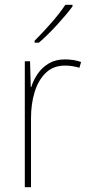

<svg xmlns="http://www.w3.org/2000/svg" viewBox="-20 -785 374 805"><path d="M252 -536Q290 -536 320 -525L313 -501Q299 -505 284.5 -507.5Q270 -510 252 -510Q204 -510 172.5 -480Q141 -450 125.5 -400Q110 -350 110 -290V0H84V-528H106L109 -420H111Q120 -449 138 -475.5Q156 -502 184.5 -519Q213 -536 252 -536ZM284 -758Q258 -723 218.5 -680Q179 -637 143 -606H125V-614Q159 -648 195 -689Q231 -730 254 -765H284Z"/></svg>

Font: Noto Sans Lao UI SemCond Thin
Style: Regular
Weight: 100
Width: 4
Designer: Monotype Design Team
Foundry: Monotype Imaging Inc.
Version: Version 2.000; ttfautohint (v1.8.4.7-5d5b)